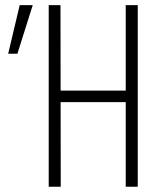

<svg xmlns="http://www.w3.org/2000/svg" viewBox="-20 -713 626 733"><path d="M460 0H505.9V-693.4H460V-367.2H211.4L210.9 -693.4H166V0H211.9L211.4 -323.2H460ZM11.2 -507.8H46.4L105 -693.4H55.2Z"/></svg>

Font: Cascadia Code PL ExtraLight
Style: Regular
Weight: 200
Monospace: yes
Designer: Aaron Bell
Foundry: Saja Typeworks
Version: Version 2404.023